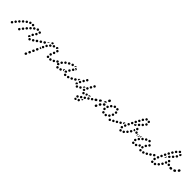

<svg xmlns="http://www.w3.org/2000/svg" viewBox="316 -2086 3901 3901"><g transform="rotate(45 2267.0 -135.5)"><path d="M5 36Q-5 39 -14 33Q-22 27 -24 17Q-27 7 -21 -2Q-15 -11 -5 -13Q5 -15 14 -9Q23 -3 25 7Q27 17 21 26Q15 34 5 36ZM229 3Q228 -7 219 -14Q211 -20 201 -18Q191 -17 184 -9V-8Q178 0 179 11Q181 21 189 27Q193 30 198 31Q203 32 208 32Q212 31 217 29Q221 26 224 22V21Q231 13 229 3ZM514 23Q518 19 520 15Q522 11 522 6Q523 1 521 -4Q518 -14 509 -19Q500 -23 490 -20H489Q479 -17 475 -8Q470 2 473 11Q475 16 478 20Q481 24 485 26Q490 28 495 29Q500 29 504 28L505 27Q510 26 514 23ZM585 -19Q588 -23 589 -28Q590 -33 589 -38Q588 -43 585 -47Q579 -56 569 -58Q559 -60 550 -54V-53Q546 -51 543 -47Q540 -42 539 -37Q538 -33 539 -28Q540 -23 543 -19Q549 -10 559 -8Q569 -6 578 -12Q582 -15 585 -19ZM439 -12Q435 -14 431 -18Q428 -22 427 -26Q425 -31 426 -36V-37Q427 -47 435 -54Q443 -60 453 -59Q458 -59 462 -57Q467 -54 470 -50Q472 -48 473 -45Q475 -42 475 -39Q471 -36 467 -33Q459 -27 455 -18Q452 -13 451 -9Q450 -9 450 -9Q449 -9 448 -9Q443 -9 439 -12ZM48 -24Q37 -22 29 -29Q21 -35 20 -46Q19 -56 26 -64Q29 -68 33 -71Q38 -73 43 -73Q48 -74 52 -73Q57 -71 61 -68Q69 -62 70 -51Q71 -41 65 -33Q58 -25 48 -24ZM276 -57Q275 -67 267 -74Q263 -77 258 -78Q253 -80 248 -79Q243 -78 239 -76Q235 -74 232 -70L231 -69Q225 -61 226 -51Q227 -40 235 -34Q239 -31 244 -30Q249 -28 254 -29Q258 -29 263 -32Q267 -34 270 -38L271 -39Q277 -47 276 -57ZM652 -73Q653 -83 647 -91Q645 -95 640 -98Q636 -101 631 -102Q626 -102 622 -101Q617 -100 613 -97H612Q604 -91 602 -81Q600 -71 606 -62Q609 -58 613 -56Q617 -53 622 -52Q627 -51 632 -52Q637 -53 641 -56V-57Q650 -62 652 -73ZM455 -109Q454 -104 455 -99Q456 -94 458 -90Q461 -86 465 -83Q474 -77 484 -79Q494 -81 500 -90Q503 -95 504 -99Q505 -104 504 -109Q503 -114 500 -118Q498 -122 494 -125Q489 -128 484 -129Q480 -130 475 -129Q470 -128 466 -125Q462 -122 459 -118H458Q456 -114 455 -109ZM95 -81Q85 -80 77 -87Q70 -94 69 -105Q69 -115 76 -123Q83 -130 94 -131Q104 -131 111 -124Q115 -121 117 -116Q119 -112 119 -107Q120 -102 118 -97Q116 -92 113 -89Q106 -81 95 -81ZM324 -105Q325 -110 325 -114Q325 -119 323 -124Q320 -128 317 -132Q309 -138 299 -138Q288 -137 281 -129Q278 -125 276 -120Q274 -116 275 -111Q275 -106 277 -101Q280 -97 283 -93Q291 -87 301 -87Q312 -88 319 -96Q322 -100 324 -105ZM147 -134Q136 -134 129 -142Q122 -150 123 -160Q123 -170 131 -177V-178Q139 -185 149 -184Q159 -184 166 -176Q173 -168 173 -158Q172 -148 165 -141V-140Q157 -133 147 -134ZM496 -162Q499 -152 508 -147Q517 -141 527 -144Q537 -146 542 -155V-156Q548 -165 545 -175Q543 -185 534 -190Q525 -195 515 -193Q505 -190 500 -181H499Q494 -172 496 -162ZM376 -159Q377 -163 378 -168Q378 -173 376 -178Q374 -183 370 -186Q363 -194 353 -194Q342 -194 335 -186H334Q331 -182 329 -178Q327 -173 327 -168Q327 -163 329 -159Q331 -154 334 -151Q341 -143 352 -143Q362 -143 370 -150V-151Q374 -154 376 -159ZM202 -182Q192 -184 186 -192Q180 -201 182 -211Q184 -221 192 -227Q201 -233 211 -231Q221 -229 227 -221Q233 -212 231 -202Q229 -192 221 -186Q212 -180 202 -182ZM432 -206Q434 -210 435 -215Q436 -220 434 -225Q433 -230 430 -234Q424 -242 414 -243Q404 -245 395 -239V-238Q391 -235 388 -231Q386 -227 385 -222Q384 -217 385 -212Q387 -207 390 -203Q396 -195 406 -194Q416 -192 424 -198L425 -199Q429 -202 432 -206ZM564 -219Q568 -223 570 -227Q572 -232 572 -237Q572 -242 571 -247Q570 -247 570 -248Q566 -258 556 -261Q547 -265 537 -261Q533 -259 529 -256Q526 -252 524 -248Q522 -243 522 -238Q522 -233 524 -228Q528 -219 537 -215Q547 -210 556 -214Q561 -216 564 -219ZM296 -252Q295 -252 295 -253Q295 -253 295 -253Q293 -258 289 -261Q286 -265 281 -267Q277 -268 272 -268Q267 -268 262 -266Q257 -264 254 -260Q250 -257 249 -252Q247 -248 247 -243Q247 -238 249 -233Q251 -229 255 -225Q258 -222 263 -220Q268 -218 273 -218Q278 -218 282 -220Q288 -223 292 -228Q296 -233 297 -239Q295 -245 296 -252ZM339 -226Q342 -225 345 -225Q349 -225 353 -226Q356 -228 359 -230Q367 -237 368 -248Q369 -258 362 -266Q355 -274 345 -275Q335 -275 327 -269Q319 -262 318 -252Q317 -241 324 -233Q326 -231 329 -229Q332 -227 335 -226Q337 -226 339 -226ZM484 -230 483 -229Q473 -227 464 -232Q455 -237 453 -247Q452 -252 452 -257Q453 -262 456 -266Q458 -271 462 -274Q466 -277 471 -278H472Q482 -281 491 -275Q499 -270 502 -260Q502 -259 502 -258Q503 -257 503 -255Q500 -249 500 -242Q497 -237 493 -234Q489 -231 484 -230Z M625 265Q625 270 626 275Q628 280 632 283Q635 287 640 289Q644 291 649 291Q654 291 659 289Q663 288 667 284Q671 281 673 276L674 273Q678 263 675 254Q671 244 662 240Q652 236 642 239Q633 243 629 252L627 256Q625 260 625 265ZM660 200Q664 209 673 214Q678 216 683 216Q688 216 692 214Q697 212 701 209Q704 206 706 201L708 198Q712 188 708 178Q705 169 695 165Q686 160 676 164Q666 168 662 177L661 181Q656 190 660 200ZM692 115Q692 120 694 124Q696 129 699 133Q702 136 707 138Q716 143 726 139Q736 135 740 126L742 122Q746 113 742 103Q738 93 729 89Q719 85 710 89Q700 92 696 102L694 105Q692 110 692 115ZM726 39Q726 44 727 49Q729 54 733 57Q736 61 741 63Q750 67 760 64Q769 60 774 50L775 47Q779 38 776 28Q772 18 763 14Q758 12 753 12Q748 12 743 13Q739 15 735 19Q732 22 730 27L728 30Q726 35 726 39ZM1101 16Q1105 14 1108 10Q1111 5 1112 1Q1113 -4 1112 -9Q1110 -19 1101 -25Q1093 -31 1083 -29H1082Q1072 -27 1066 -18Q1060 -10 1062 0Q1063 5 1066 9Q1069 14 1073 16Q1077 19 1082 20Q1087 21 1092 20Q1097 19 1101 16ZM1013 17Q1023 17 1031 10Q1034 7 1037 2Q1039 -2 1039 -7Q1039 -12 1037 -17Q1036 -21 1032 -25Q1025 -33 1015 -33Q1005 -34 997 -27Q993 -24 991 -19Q989 -15 989 -10Q988 -5 990 0Q992 5 995 8Q995 9 995 9Q1003 17 1013 17ZM1177 -19Q1180 -23 1181 -28Q1183 -33 1182 -37Q1181 -42 1178 -47Q1173 -55 1163 -58Q1152 -60 1144 -54H1143Q1135 -49 1132 -38Q1130 -28 1136 -20Q1138 -15 1142 -13Q1146 -10 1151 -9Q1156 -7 1161 -8Q1166 -9 1170 -12Q1175 -15 1177 -19ZM759 -36Q759 -31 761 -26Q763 -22 766 -18Q770 -14 774 -12Q779 -10 784 -10Q789 -10 793 -12Q798 -14 802 -17Q805 -20 807 -25L809 -28Q809 -29 809 -29Q809 -30 809 -30Q806 -30 803 -30Q794 -29 786 -33Q777 -36 771 -42Q767 -46 764 -50Q764 -50 764 -49Q763 -49 763 -49L762 -45Q760 -41 759 -36ZM1244 -73Q1245 -83 1239 -91Q1237 -95 1232 -98Q1228 -101 1223 -102Q1218 -102 1213 -101Q1209 -100 1205 -97H1204Q1196 -91 1194 -81Q1192 -71 1198 -62Q1201 -58 1205 -56Q1209 -53 1214 -52Q1219 -51 1224 -52Q1229 -53 1233 -56V-57Q1242 -63 1244 -73ZM828 -78Q828 -83 826 -88Q824 -92 820 -96Q817 -99 812 -101Q803 -104 793 -100Q784 -96 780 -86Q778 -81 778 -76Q778 -71 780 -67Q782 -62 786 -59Q789 -55 794 -54Q804 -50 813 -54Q823 -58 826 -68Q828 -73 828 -78ZM650 -65Q653 -69 654 -74Q655 -79 653 -84Q652 -89 650 -93Q644 -101 633 -103Q623 -105 615 -99L613 -98Q609 -95 606 -91Q603 -86 602 -81Q602 -77 603 -72Q604 -67 606 -63Q612 -54 623 -52Q633 -51 641 -56L643 -58Q647 -61 650 -65ZM993 -79Q993 -74 995 -70Q998 -65 1001 -62Q1005 -59 1010 -57Q1020 -54 1029 -58Q1038 -63 1042 -73Q1043 -78 1043 -83Q1043 -88 1040 -92Q1038 -97 1035 -100Q1031 -103 1026 -105Q1016 -108 1007 -104Q998 -99 994 -89Q993 -84 993 -79ZM720 -118Q722 -129 716 -137Q713 -141 709 -144Q705 -147 700 -148Q695 -149 690 -148Q685 -147 681 -144L679 -143Q671 -137 669 -127Q667 -117 672 -108Q678 -100 688 -98Q698 -95 707 -101L709 -103Q718 -108 720 -118ZM862 -140Q863 -145 862 -150Q861 -155 858 -159Q855 -163 851 -166Q847 -169 842 -169Q837 -170 832 -169Q827 -168 823 -166Q819 -163 817 -159L816 -158Q814 -154 813 -149Q812 -144 813 -139Q814 -134 817 -130Q819 -126 824 -124Q828 -121 833 -120Q838 -119 842 -120Q847 -121 851 -124Q856 -127 858 -131Q861 -135 862 -140ZM1022 -161Q1020 -156 1020 -151Q1020 -146 1022 -142Q1024 -137 1028 -134Q1031 -130 1036 -128Q1041 -127 1046 -127Q1051 -127 1055 -129Q1060 -131 1063 -134Q1067 -138 1068 -143H1069Q1072 -153 1068 -162Q1064 -172 1054 -175Q1045 -179 1035 -175Q1026 -171 1022 -161ZM786 -162Q789 -172 783 -181Q777 -190 767 -192Q757 -194 748 -188L746 -187Q737 -181 735 -171Q733 -161 739 -152Q745 -144 755 -141Q765 -139 774 -145L776 -146Q784 -152 786 -162ZM903 -184Q911 -191 911 -202Q912 -212 905 -220Q898 -227 887 -228Q877 -228 869 -221Q861 -214 861 -204Q860 -193 867 -186Q871 -182 875 -180Q880 -178 885 -178Q890 -177 894 -179Q899 -181 903 -184ZM820 -223Q827 -230 836 -234Q838 -234 839 -235Q833 -238 826 -237Q819 -237 813 -233L811 -231Q807 -228 804 -224Q802 -220 801 -215Q800 -210 802 -205Q803 -200 806 -196Q807 -201 808 -205L810 -209Q814 -217 820 -223ZM1043 -218Q1045 -213 1048 -209Q1051 -205 1055 -202Q1059 -200 1064 -199Q1075 -198 1083 -204Q1091 -211 1092 -221Q1093 -226 1092 -231Q1090 -236 1087 -240Q1084 -244 1080 -246Q1076 -249 1071 -249Q1061 -251 1052 -244Q1044 -238 1043 -228V-227Q1042 -222 1043 -218ZM967 -228Q971 -232 972 -236Q974 -241 974 -246Q974 -251 972 -255Q970 -260 966 -263Q962 -267 958 -268Q953 -270 948 -270Q943 -270 938 -268Q929 -263 925 -253Q921 -244 926 -234Q930 -225 940 -221Q949 -218 959 -222Q964 -224 967 -228ZM999 -252Q997 -257 997 -262Q996 -272 1003 -280Q1009 -288 1020 -289Q1030 -290 1038 -283Q1045 -277 1047 -267Q1042 -265 1039 -262Q1031 -256 1026 -248Q1024 -243 1022 -239Q1018 -239 1013 -240Q1009 -242 1005 -245Q1001 -248 999 -252ZM869 -247Q867 -247 866 -246Q861 -251 861 -258Q860 -265 863 -271L864 -275Q868 -284 878 -288Q888 -292 897 -287Q902 -285 905 -282Q909 -278 910 -273Q906 -268 904 -261Q902 -255 901 -248Q895 -250 888 -250Q878 -251 869 -247Z M1309 31Q1314 29 1318 26Q1322 23 1324 19Q1326 14 1327 9Q1328 -1 1321 -9Q1315 -17 1305 -18H1304Q1293 -19 1285 -13Q1277 -6 1276 4Q1276 9 1277 14Q1278 18 1281 22Q1285 26 1289 29Q1293 31 1298 31L1299 32Q1304 32 1309 31ZM1526 28Q1531 27 1535 24Q1539 21 1542 17Q1544 12 1545 7Q1546 -3 1540 -11Q1534 -19 1524 -21H1523Q1518 -22 1513 -20Q1508 -19 1504 -16Q1500 -13 1498 -9Q1495 -5 1494 0Q1493 10 1499 19Q1505 27 1516 28L1517 29Q1522 29 1526 28ZM1618 4Q1623 -5 1620 -15Q1618 -20 1615 -24Q1612 -27 1607 -30Q1603 -32 1598 -32Q1593 -33 1588 -31H1587Q1577 -28 1573 -18Q1568 -9 1571 1Q1573 5 1576 9Q1579 13 1583 15Q1588 17 1593 18Q1598 18 1602 17L1603 16Q1613 13 1618 4ZM1400 1Q1404 -9 1400 -18Q1397 -23 1394 -26Q1390 -30 1386 -31Q1381 -33 1376 -33Q1371 -33 1366 -31L1365 -30Q1361 -28 1358 -25Q1354 -21 1352 -16Q1351 -12 1351 -7Q1351 -2 1353 3Q1355 7 1359 11Q1362 14 1367 16Q1372 18 1377 17Q1382 17 1386 15H1387Q1397 11 1400 1ZM1686 -21Q1689 -25 1691 -29Q1692 -34 1692 -39Q1691 -44 1689 -48Q1685 -58 1675 -61Q1665 -64 1656 -60L1655 -59Q1650 -57 1647 -53Q1644 -49 1642 -45Q1641 -40 1641 -35Q1641 -30 1644 -25Q1648 -16 1658 -13Q1668 -10 1677 -14L1678 -15Q1683 -17 1686 -21ZM1443 -74Q1438 -75 1434 -73Q1429 -72 1426 -69L1425 -68Q1417 -62 1416 -51Q1415 -41 1421 -33Q1424 -29 1429 -27Q1433 -24 1438 -24Q1440 -24 1441 -24Q1443 -24 1445 -24Q1444 -26 1443 -28Q1438 -36 1437 -46Q1436 -55 1439 -64V-65Q1441 -70 1443 -74ZM1246 -34Q1240 -42 1241 -52V-53Q1243 -63 1251 -70Q1259 -76 1269 -75Q1280 -74 1286 -65Q1292 -57 1291 -47V-46Q1291 -44 1290 -43Q1290 -41 1289 -39Q1289 -39 1288 -39Q1279 -37 1271 -30Q1268 -27 1265 -24Q1264 -24 1264 -24Q1263 -24 1263 -24Q1253 -25 1246 -34ZM1462 -38Q1457 -48 1460 -57L1461 -59Q1462 -63 1465 -67Q1468 -71 1473 -73Q1477 -76 1482 -76Q1487 -77 1492 -75Q1502 -73 1507 -64Q1512 -54 1509 -44L1508 -43Q1508 -43 1508 -43Q1508 -43 1508 -42Q1498 -40 1491 -34Q1486 -30 1482 -26Q1481 -26 1479 -26Q1478 -26 1477 -26Q1467 -29 1462 -38ZM1754 -63Q1757 -67 1758 -72Q1759 -77 1758 -82Q1757 -87 1754 -91Q1748 -99 1738 -101Q1727 -103 1719 -97L1718 -96Q1714 -94 1711 -89Q1709 -85 1708 -80Q1707 -75 1708 -71Q1709 -66 1712 -62Q1718 -53 1728 -51Q1738 -49 1747 -55V-56Q1752 -59 1754 -63ZM1225 -73Q1229 -82 1237 -88Q1239 -89 1241 -91Q1241 -91 1241 -91Q1241 -92 1240 -92Q1234 -100 1224 -102Q1214 -104 1206 -98H1205Q1196 -92 1194 -81Q1193 -71 1198 -63Q1202 -58 1207 -55Q1213 -52 1219 -52Q1219 -53 1219 -55V-56Q1220 -65 1225 -73ZM1495 -114Q1497 -103 1506 -98Q1514 -92 1525 -95Q1535 -97 1540 -106L1541 -107Q1546 -115 1544 -125Q1542 -136 1533 -141Q1529 -144 1524 -145Q1519 -145 1514 -144Q1509 -143 1505 -140Q1501 -138 1498 -133V-132Q1492 -124 1495 -114ZM1271 -115Q1272 -105 1281 -99Q1289 -93 1299 -95Q1310 -97 1316 -105V-106Q1322 -114 1321 -124Q1319 -135 1310 -141Q1302 -147 1292 -145Q1282 -143 1276 -135L1275 -134Q1269 -126 1271 -115ZM1327 -187Q1325 -182 1324 -177Q1323 -173 1325 -168Q1326 -163 1329 -159Q1332 -155 1337 -153Q1341 -150 1346 -150Q1351 -149 1356 -151Q1360 -152 1364 -155L1365 -156Q1373 -162 1374 -172Q1376 -183 1369 -191Q1363 -199 1353 -200Q1342 -201 1334 -195L1333 -194Q1329 -191 1327 -187ZM1537 -178Q1539 -168 1548 -163Q1552 -160 1557 -159Q1562 -158 1567 -159Q1571 -160 1576 -163Q1580 -166 1582 -170L1583 -171Q1589 -179 1587 -189Q1584 -200 1576 -205Q1572 -208 1567 -209Q1562 -210 1557 -209Q1552 -208 1548 -205Q1544 -202 1541 -198V-197Q1535 -189 1537 -178ZM1389 -224Q1386 -214 1391 -205Q1396 -196 1406 -193Q1416 -190 1425 -195H1426Q1435 -200 1438 -210Q1441 -220 1436 -229Q1432 -238 1422 -241Q1412 -244 1403 -239H1402Q1393 -234 1389 -224ZM1566 -238 1567 -239Q1572 -248 1582 -251Q1592 -253 1601 -248Q1610 -243 1613 -233Q1615 -223 1610 -214V-213Q1609 -211 1607 -210Q1606 -208 1604 -207Q1603 -209 1601 -212Q1596 -219 1588 -224Q1581 -229 1572 -231Q1568 -232 1564 -232Q1564 -234 1565 -235Q1566 -237 1566 -238ZM1462 -258Q1457 -249 1460 -239Q1462 -235 1465 -231Q1468 -227 1473 -225Q1477 -222 1482 -222Q1487 -221 1492 -223H1493Q1503 -226 1507 -235Q1512 -244 1509 -254Q1506 -264 1497 -269Q1488 -274 1478 -271H1477Q1467 -267 1462 -258ZM1547 -275Q1555 -280 1565 -278H1566Q1569 -277 1572 -276Q1575 -275 1577 -273Q1577 -273 1576 -272Q1567 -270 1559 -264Q1552 -258 1547 -250V-249Q1543 -243 1542 -237Q1538 -241 1536 -247Q1535 -253 1536 -259Q1538 -269 1547 -275Z M2023 182Q2026 181 2029 179Q2036 185 2037 193Q2039 201 2036 209Q2031 219 2021 222Q2012 226 2002 221Q1993 217 1989 207Q1986 197 1990 188Q1991 186 1992 185Q1992 184 1993 183Q1998 184 2004 184Q2014 185 2023 182ZM2058 156Q2064 148 2075 147Q2085 146 2093 152Q2097 155 2099 160Q2102 164 2102 169Q2103 174 2101 179Q2100 184 2097 187V188Q2090 196 2080 197Q2070 198 2062 192Q2061 191 2061 191Q2060 190 2060 190Q2059 186 2058 182Q2056 177 2052 172Q2052 168 2054 164Q2055 160 2058 156ZM2030 148Q2032 144 2032 139Q2033 134 2031 129Q2029 124 2026 120Q2019 113 2009 112Q1999 111 1991 118Q1987 121 1985 126Q1983 130 1982 135Q1982 140 1983 145Q1985 150 1988 153Q1995 161 2005 162Q2016 163 2024 156Q2027 152 2030 148ZM2117 97Q2117 100 2116 103Q2114 113 2109 121Q2106 125 2102 128Q2103 129 2103 129Q2103 129 2104 129Q2113 133 2123 130Q2132 126 2137 117V116Q2139 112 2139 108Q2139 103 2138 99Q2131 100 2123 98Q2120 98 2117 97ZM2094 99Q2096 89 2090 80Q2087 76 2083 73Q2079 70 2074 69Q2069 69 2064 70Q2060 71 2055 73Q2047 79 2045 89Q2043 100 2049 108Q2051 112 2056 115Q2060 118 2065 119Q2070 120 2074 119Q2079 118 2083 115H2084Q2092 109 2094 99ZM2157 56Q2158 46 2153 37Q2150 33 2146 31Q2142 28 2137 27Q2132 26 2127 27Q2122 28 2118 31Q2109 37 2107 47Q2105 57 2111 66Q2117 74 2127 76Q2137 78 2146 72Q2155 66 2157 56ZM2208 30Q2217 24 2219 14Q2221 3 2215 -5Q2212 -9 2208 -12Q2204 -15 2199 -16Q2194 -17 2189 -16Q2184 -15 2180 -12Q2176 -9 2173 -5Q2170 0 2170 4Q2169 9 2170 14Q2171 19 2174 23Q2179 32 2190 34Q2200 36 2208 30ZM2060 24Q2068 18 2070 8Q2071 3 2070 -1Q2069 -6 2066 -10Q2063 -14 2059 -17Q2055 -20 2050 -21H2049Q2039 -22 2031 -17Q2022 -11 2020 0Q2020 5 2021 9Q2022 14 2025 18Q2028 22 2032 25Q2036 28 2041 29Q2051 30 2060 24ZM1878 15Q1883 6 1880 -4Q1877 -14 1868 -19Q1859 -24 1849 -21Q1844 -20 1841 -17Q1837 -14 1834 -9Q1832 -5 1831 0Q1830 5 1832 10Q1835 20 1844 25Q1853 30 1863 27Q1873 24 1878 15ZM2090 -16Q2089 -21 2090 -26Q2091 -31 2094 -35Q2097 -39 2101 -42H2102Q2108 -46 2116 -45Q2124 -45 2130 -40Q2130 -37 2130 -34Q2129 -24 2132 -15Q2134 -12 2135 -9Q2132 -8 2129 -7Q2120 -4 2113 3Q2112 4 2111 4Q2106 4 2101 1Q2096 -2 2093 -7Q2091 -11 2090 -16ZM2281 -29Q2283 -39 2277 -48Q2271 -57 2261 -58Q2251 -60 2242 -54Q2234 -48 2232 -38Q2230 -28 2236 -19Q2239 -15 2243 -13Q2247 -10 2252 -9Q2257 -8 2262 -9Q2267 -10 2271 -13Q2279 -19 2281 -29ZM1946 -32Q1947 -42 1941 -50Q1938 -54 1933 -56Q1929 -59 1924 -59Q1919 -60 1914 -59Q1910 -57 1906 -54Q1902 -51 1899 -46Q1897 -42 1896 -37Q1896 -32 1897 -27Q1898 -23 1902 -19Q1908 -11 1918 -9Q1929 -8 1937 -15Q1945 -21 1946 -32ZM1791 -21Q1785 -29 1786 -39Q1788 -50 1796 -56Q1804 -62 1815 -61Q1823 -60 1829 -54Q1834 -48 1836 -40Q1831 -38 1827 -35Q1819 -29 1815 -20Q1812 -16 1810 -11Q1810 -11 1809 -11Q1808 -11 1808 -11Q1797 -12 1791 -21ZM2152 -32Q2152 -37 2154 -41V-42Q2159 -51 2168 -55Q2178 -58 2187 -54Q2192 -52 2195 -48Q2199 -45 2201 -40Q2201 -40 2201 -39Q2201 -39 2201 -38Q2192 -39 2184 -37Q2175 -35 2168 -30H2167Q2160 -25 2155 -18Q2155 -19 2154 -20Q2154 -21 2154 -22Q2152 -27 2152 -32ZM1986 -36Q1980 -45 1982 -55Q1983 -60 1986 -64Q1989 -69 1993 -71Q1997 -74 2002 -75Q2007 -76 2012 -75Q2022 -73 2028 -64Q2033 -55 2031 -45Q2031 -44 2031 -43Q2030 -42 2030 -41Q2024 -39 2018 -35Q2012 -31 2007 -25Q2006 -25 2004 -25Q2003 -25 2002 -26Q1991 -28 1986 -36ZM2340 -63Q2342 -68 2343 -72Q2344 -77 2343 -82Q2342 -87 2339 -91Q2333 -100 2323 -101Q2313 -103 2304 -97Q2300 -94 2297 -90Q2295 -86 2294 -81Q2293 -76 2294 -71Q2295 -66 2298 -62Q2304 -54 2314 -52Q2324 -50 2333 -56Q2337 -59 2340 -63ZM1755 -64Q1758 -68 1759 -73Q1760 -78 1759 -82Q1758 -87 1755 -91Q1749 -100 1739 -102Q1728 -104 1720 -98Q1711 -92 1709 -81Q1708 -71 1713 -63Q1719 -54 1730 -52Q1740 -51 1748 -56V-57Q1753 -59 1755 -64ZM1952 -85Q1951 -95 1959 -103Q1964 -109 1973 -110Q1981 -112 1988 -108Q1989 -106 1989 -105Q1991 -100 1993 -96Q1987 -94 1981 -90Q1973 -85 1967 -77Q1964 -71 1962 -65Q1961 -66 1960 -66Q1960 -67 1959 -68Q1952 -75 1952 -85ZM1812 -108Q1811 -103 1813 -99Q1815 -94 1818 -90Q1821 -86 1825 -84Q1835 -80 1845 -83Q1854 -86 1859 -95V-96Q1864 -105 1860 -115Q1857 -125 1848 -129Q1839 -134 1829 -130Q1819 -127 1814 -118Q1812 -113 1812 -108ZM2009 -122Q2009 -117 2010 -112Q2012 -108 2015 -104Q2019 -100 2023 -98Q2032 -93 2042 -97Q2052 -100 2057 -109Q2059 -114 2059 -119Q2060 -124 2058 -128Q2056 -133 2053 -137Q2050 -141 2045 -143Q2036 -147 2026 -144Q2016 -141 2012 -132V-131Q2010 -127 2009 -122ZM1794 -128Q1798 -136 1805 -142Q1806 -143 1807 -144Q1801 -148 1793 -148Q1785 -147 1779 -142Q1775 -139 1772 -134Q1770 -130 1769 -125Q1769 -120 1770 -115Q1772 -111 1775 -107Q1778 -103 1782 -101Q1785 -99 1790 -98Q1789 -104 1789 -111Q1790 -120 1794 -128ZM1849 -167Q1852 -156 1861 -151Q1869 -146 1879 -148Q1890 -151 1895 -159V-160Q1900 -168 1898 -178Q1896 -189 1887 -194Q1878 -199 1868 -197Q1858 -194 1852 -186V-185Q1847 -177 1849 -167ZM2046 -180Q2049 -170 2058 -165Q2067 -160 2077 -162Q2087 -165 2092 -174Q2097 -183 2094 -193Q2092 -203 2083 -209Q2074 -214 2064 -211Q2054 -208 2049 -199H2048Q2043 -190 2046 -180ZM1890 -241Q1889 -236 1890 -231Q1891 -226 1894 -222Q1896 -218 1901 -215Q1905 -212 1910 -211Q1915 -211 1919 -212Q1924 -213 1928 -215Q1932 -218 1935 -222V-223Q1938 -227 1939 -232Q1940 -236 1939 -241Q1938 -246 1935 -250Q1932 -254 1928 -257Q1919 -263 1909 -261Q1899 -259 1893 -250Q1891 -246 1890 -241ZM2084 -245Q2087 -235 2096 -230Q2100 -227 2105 -227Q2110 -226 2115 -228Q2120 -229 2124 -232Q2128 -235 2130 -239Q2136 -248 2133 -258Q2130 -268 2121 -274Q2112 -279 2102 -276Q2092 -273 2087 -264Q2082 -255 2084 -245Z M2433 3Q2433 -2 2432 -6Q2430 -11 2427 -15Q2424 -19 2419 -21Q2410 -26 2400 -22Q2391 -19 2386 -10L2384 -5Q2381 -1 2381 4Q2381 9 2382 14Q2384 19 2387 22Q2390 26 2395 28Q2399 31 2404 31Q2409 31 2414 30Q2418 28 2422 25Q2426 22 2428 17L2431 13Q2433 8 2433 3ZM2663 -20Q2659 -16 2657 -12Q2655 -7 2655 -2Q2655 3 2657 7Q2660 17 2670 21Q2679 26 2689 22Q2694 20 2697 17Q2701 14 2703 9Q2705 5 2705 0Q2706 -5 2704 -10Q2700 -20 2691 -24Q2682 -28 2672 -25H2671Q2667 -23 2663 -20ZM2612 -31Q2607 -32 2602 -31Q2601 -31 2600 -31Q2599 -30 2598 -30Q2596 -29 2593 -27Q2591 -26 2589 -24Q2588 -22 2586 -20Q2583 -16 2583 -11Q2582 -6 2583 -1Q2584 4 2587 8Q2590 12 2594 14V15Q2598 17 2603 18Q2608 19 2613 18Q2618 17 2622 14Q2626 11 2629 7Q2634 -2 2632 -12Q2630 -22 2621 -28Q2616 -30 2612 -31ZM2717 -53Q2715 -49 2716 -44Q2716 -39 2718 -34Q2721 -30 2724 -26Q2728 -23 2733 -22Q2737 -20 2742 -20Q2747 -21 2752 -23Q2756 -25 2760 -29Q2763 -33 2765 -38Q2766 -43 2766 -48Q2765 -52 2763 -57Q2761 -61 2757 -65Q2753 -68 2749 -69Q2744 -71 2739 -71Q2734 -70 2730 -68Q2725 -66 2722 -62Q2718 -58 2717 -53ZM2473 -80Q2471 -90 2462 -95Q2453 -100 2443 -98Q2433 -95 2428 -86L2425 -82Q2420 -73 2422 -63Q2425 -53 2434 -48Q2438 -45 2443 -44Q2448 -44 2453 -45Q2457 -46 2461 -49Q2465 -52 2468 -56L2471 -61Q2476 -70 2473 -80ZM2597 -81Q2595 -86 2591 -89Q2588 -93 2583 -95Q2579 -97 2574 -97Q2563 -97 2556 -89Q2549 -82 2549 -72V-71Q2549 -66 2551 -62Q2553 -57 2556 -54Q2560 -50 2564 -48Q2569 -46 2574 -46Q2584 -46 2591 -54Q2599 -61 2599 -71V-72Q2599 -77 2597 -81ZM2350 -77Q2352 -87 2346 -96Q2343 -100 2339 -103Q2335 -105 2330 -106Q2325 -107 2320 -106Q2315 -105 2311 -102L2305 -98Q2301 -95 2298 -90Q2295 -86 2294 -81Q2294 -77 2295 -72Q2296 -67 2298 -63Q2304 -54 2315 -52Q2325 -51 2333 -56L2340 -61Q2348 -67 2350 -77ZM2756 -119Q2754 -114 2754 -109Q2754 -105 2756 -100Q2758 -95 2762 -92Q2765 -89 2770 -87Q2780 -83 2789 -87Q2799 -92 2802 -101V-102Q2806 -111 2802 -121Q2798 -130 2788 -134Q2783 -136 2778 -136Q2773 -135 2769 -133Q2764 -131 2761 -128Q2757 -124 2756 -119ZM2533 -125Q2536 -135 2531 -144Q2526 -153 2516 -156Q2506 -158 2497 -153Q2495 -152 2492 -151Q2483 -145 2481 -135Q2478 -125 2483 -116Q2489 -107 2499 -105Q2509 -102 2518 -107Q2520 -109 2522 -110Q2531 -115 2533 -125ZM2420 -130Q2423 -132 2425 -134Q2425 -138 2424 -141Q2423 -145 2421 -148Q2415 -157 2405 -158Q2394 -160 2386 -154L2379 -149Q2371 -143 2369 -133Q2367 -123 2373 -115Q2376 -111 2381 -108Q2385 -105 2390 -104Q2394 -104 2398 -104Q2403 -105 2406 -107L2410 -115Q2414 -123 2420 -130ZM2612 -154Q2609 -164 2599 -168Q2590 -172 2580 -168Q2571 -165 2566 -155Q2562 -146 2566 -136Q2569 -126 2579 -122Q2583 -120 2588 -120Q2593 -120 2598 -121Q2603 -123 2606 -127Q2610 -130 2612 -135Q2616 -144 2612 -154ZM2464 -173Q2464 -177 2466 -182L2470 -190Q2474 -200 2484 -203Q2494 -207 2503 -202Q2510 -199 2514 -193Q2518 -186 2517 -178Q2510 -180 2503 -179Q2494 -177 2486 -173Q2484 -172 2481 -170Q2473 -165 2468 -158Q2467 -158 2467 -158Q2467 -159 2466 -160Q2466 -162 2465 -163Q2463 -168 2464 -173ZM2770 -175Q2771 -170 2775 -167Q2779 -163 2783 -161Q2788 -159 2793 -159Q2803 -159 2810 -167Q2818 -174 2818 -184V-185Q2818 -190 2816 -194Q2814 -199 2810 -202Q2807 -206 2802 -208Q2797 -210 2792 -210Q2782 -210 2775 -202Q2768 -195 2768 -185V-184Q2768 -179 2770 -175ZM2656 -208Q2656 -218 2649 -226Q2645 -229 2640 -231Q2636 -233 2631 -233Q2626 -232 2621 -230Q2617 -229 2613 -225Q2606 -217 2606 -207Q2606 -197 2614 -189Q2617 -186 2622 -184Q2626 -182 2631 -182Q2636 -182 2641 -184Q2646 -186 2649 -190Q2656 -198 2656 -208ZM2711 -234Q2714 -237 2716 -242Q2718 -247 2718 -252Q2717 -257 2716 -261Q2711 -271 2702 -274Q2692 -278 2683 -274H2682Q2678 -272 2674 -268Q2671 -265 2669 -260Q2667 -256 2667 -251Q2667 -246 2669 -241Q2673 -232 2683 -228Q2693 -224 2702 -228H2703Q2707 -230 2711 -234ZM2753 -229V-230Q2744 -235 2741 -245Q2738 -255 2744 -264Q2749 -273 2759 -275Q2769 -278 2778 -273Q2787 -267 2790 -257Q2792 -247 2787 -239Q2786 -236 2784 -234Q2782 -232 2779 -230Q2777 -230 2775 -229Q2772 -228 2770 -227Q2766 -226 2761 -226Q2757 -227 2753 -229ZM2505 -248Q2508 -238 2518 -233Q2527 -229 2537 -233Q2546 -236 2551 -246L2555 -254Q2559 -263 2555 -273Q2552 -283 2543 -287Q2533 -292 2523 -288Q2514 -284 2509 -275L2505 -267Q2501 -257 2505 -248Z M2826 25Q2830 21 2831 17Q2833 12 2832 7Q2832 2 2830 -2Q2825 -12 2815 -15Q2805 -18 2796 -13Q2791 -11 2788 -7Q2785 -4 2783 1Q2782 6 2782 11Q2782 16 2785 20Q2787 25 2791 28Q2794 31 2799 33Q2804 34 2809 34Q2814 34 2818 31H2819Q2823 29 2826 25ZM3114 31Q3119 31 3123 29Q3128 27 3131 23Q3135 20 3136 15Q3137 12 3138 9Q3138 6 3138 3Q3136 0 3135 -3Q3134 -6 3134 -8Q3132 -11 3129 -14Q3126 -16 3122 -17Q3117 -19 3112 -19Q3107 -19 3102 -17Q3098 -15 3095 -11Q3091 -8 3089 -3Q3086 7 3090 16Q3094 26 3104 29Q3109 31 3114 31ZM3205 -17Q3206 -27 3200 -35Q3196 -39 3192 -41Q3187 -43 3183 -44Q3178 -44 3173 -43Q3168 -41 3164 -38Q3156 -31 3155 -21Q3154 -10 3161 -2Q3164 1 3169 4Q3173 6 3178 6Q3183 7 3188 5Q3192 4 3196 1L3197 0Q3204 -6 3205 -17ZM2894 -11Q2897 -15 2898 -20Q2899 -25 2899 -30Q2898 -35 2896 -39Q2891 -48 2881 -51Q2871 -54 2862 -49Q2853 -44 2850 -34Q2847 -24 2852 -15Q2857 -6 2867 -3Q2877 0 2886 -5Q2891 -7 2894 -11ZM3073 -37Q3069 -40 3066 -44Q3063 -48 3062 -53Q3061 -58 3062 -63Q3063 -68 3066 -72Q3069 -76 3073 -79Q3077 -82 3082 -83Q3087 -83 3092 -83Q3102 -80 3108 -72Q3113 -63 3111 -53Q3111 -49 3109 -46Q3108 -44 3106 -41Q3099 -40 3093 -37Q3089 -35 3085 -33Q3084 -33 3083 -33Q3083 -33 3082 -33Q3077 -34 3073 -37ZM2964 -58Q2966 -68 2961 -77Q2959 -82 2955 -85Q2951 -88 2946 -89Q2941 -90 2936 -89Q2931 -89 2927 -86Q2918 -81 2915 -71Q2913 -61 2918 -52Q2920 -47 2924 -44Q2928 -41 2933 -40Q2938 -39 2943 -40Q2948 -40 2952 -43Q2961 -48 2964 -58ZM3257 -65Q3258 -70 3258 -75Q3258 -80 3255 -84Q3253 -89 3249 -92Q3241 -99 3231 -98Q3221 -97 3214 -89Q3207 -81 3208 -70Q3209 -60 3217 -53Q3221 -50 3225 -49Q3230 -47 3235 -48Q3240 -48 3244 -50Q3249 -53 3252 -57Q3256 -61 3257 -65ZM3029 -99Q3031 -109 3025 -118Q3020 -126 3010 -129Q3000 -131 2991 -125H2990Q2982 -120 2979 -109Q2977 -99 2983 -91Q2988 -82 2998 -80Q3009 -77 3017 -83H3018Q3026 -89 3029 -99ZM3088 -120Q3092 -110 3101 -106Q3106 -104 3111 -104Q3116 -104 3120 -106Q3125 -108 3129 -112Q3132 -115 3134 -120Q3138 -130 3134 -139Q3130 -149 3121 -153Q3116 -155 3111 -155Q3106 -155 3101 -153Q3097 -151 3093 -147Q3090 -144 3088 -139Q3084 -129 3088 -120ZM3302 -139Q3300 -149 3292 -155Q3287 -157 3283 -158Q3278 -159 3273 -158Q3268 -157 3264 -154Q3260 -152 3257 -147Q3251 -138 3253 -128Q3256 -118 3264 -113Q3268 -110 3273 -109Q3278 -108 3283 -109Q3288 -110 3292 -113Q3296 -116 3299 -120Q3305 -129 3302 -139ZM3077 -163Q3079 -165 3081 -167Q3079 -168 3077 -169Q3074 -170 3072 -170Q3067 -171 3062 -170Q3057 -169 3053 -166Q3044 -160 3043 -150Q3041 -140 3046 -131Q3050 -127 3054 -124Q3059 -121 3064 -121Q3063 -125 3063 -130Q3063 -139 3067 -147V-148Q3071 -156 3077 -163ZM3464 -153Q3471 -160 3472 -171Q3472 -176 3470 -180Q3468 -185 3464 -189Q3461 -192 3456 -194Q3452 -196 3447 -196H3446Q3436 -196 3429 -189Q3421 -182 3421 -171Q3421 -166 3423 -162Q3425 -157 3428 -153Q3432 -150 3437 -148Q3441 -146 3446 -146Q3457 -146 3464 -153ZM3369 -166Q3374 -165 3378 -166Q3383 -167 3388 -169Q3392 -172 3395 -176Q3401 -184 3399 -194Q3398 -205 3389 -211Q3385 -214 3380 -215Q3376 -216 3371 -215Q3366 -215 3361 -212Q3357 -209 3354 -205Q3348 -197 3350 -187Q3351 -177 3360 -171V-170Q3364 -167 3369 -166ZM3119 -209Q3115 -200 3118 -190Q3122 -180 3131 -176Q3140 -171 3150 -175Q3160 -178 3164 -188Q3167 -192 3167 -197Q3167 -202 3165 -207Q3164 -212 3160 -215Q3157 -219 3153 -221Q3143 -226 3134 -222Q3124 -219 3119 -209ZM3314 -175Q3309 -175 3304 -177Q3295 -181 3291 -191Q3287 -200 3291 -210Q3293 -213 3295 -216Q3297 -219 3300 -221Q3307 -214 3315 -210Q3322 -207 3330 -206Q3329 -205 3328 -203Q3326 -193 3327 -184Q3328 -181 3328 -179Q3327 -179 3326 -178Q3325 -177 3323 -177Q3319 -175 3314 -175ZM3325 -231Q3334 -226 3344 -230Q3353 -234 3358 -243Q3362 -253 3358 -262V-263Q3354 -272 3345 -277Q3335 -281 3326 -277Q3321 -275 3317 -272Q3314 -268 3312 -264Q3310 -259 3310 -254Q3310 -249 3311 -245Q3315 -235 3325 -231ZM3150 -268Q3150 -263 3152 -259Q3153 -254 3156 -250Q3160 -246 3164 -244Q3173 -239 3183 -243Q3193 -246 3198 -255Q3202 -264 3199 -274Q3196 -284 3187 -289Q3178 -294 3168 -290Q3158 -287 3153 -278Q3151 -273 3150 -268ZM3224 -288Q3234 -291 3241 -297Q3248 -303 3252 -311Q3255 -310 3258 -308Q3261 -307 3263 -304Q3270 -297 3270 -286Q3269 -276 3261 -269Q3253 -262 3243 -262Q3233 -263 3226 -271Q3225 -272 3224 -273Q3223 -274 3222 -276Q3222 -279 3221 -281Q3220 -283 3219 -285Q3219 -285 3219 -286Q3219 -286 3219 -287Q3222 -287 3224 -288ZM3186 -326Q3189 -316 3199 -311Q3208 -306 3218 -309Q3228 -312 3232 -322H3233Q3235 -326 3235 -331Q3236 -336 3234 -341Q3233 -346 3230 -350Q3227 -353 3222 -356Q3218 -358 3213 -359Q3208 -359 3203 -358Q3198 -356 3195 -353Q3191 -350 3188 -345Q3183 -336 3186 -326ZM3325 -338Q3326 -348 3319 -356Q3312 -363 3301 -364Q3291 -364 3283 -357Q3276 -350 3275 -339Q3275 -329 3282 -321Q3289 -314 3299 -313Q3310 -313 3317 -320Q3325 -327 3325 -338ZM3378 -382Q3380 -387 3380 -392Q3380 -397 3378 -401Q3376 -406 3372 -409Q3365 -417 3354 -416Q3344 -416 3337 -409L3336 -408Q3333 -405 3331 -400Q3329 -396 3329 -391Q3330 -386 3332 -381Q3334 -377 3337 -373Q3345 -366 3355 -366Q3365 -366 3372 -374H3373Q3376 -378 3378 -382ZM3222 -393Q3225 -383 3234 -378Q3243 -373 3253 -376Q3263 -379 3268 -388H3269Q3273 -397 3271 -407Q3268 -417 3259 -422Q3250 -427 3240 -424Q3230 -421 3225 -412Q3220 -403 3222 -393ZM3426 -449Q3426 -454 3425 -458Q3423 -463 3420 -467Q3417 -471 3413 -473Q3411 -474 3409 -474Q3408 -475 3406 -475Q3400 -474 3393 -474Q3388 -473 3385 -470Q3381 -467 3379 -462Q3376 -458 3376 -453Q3376 -448 3377 -443Q3379 -438 3382 -434Q3385 -431 3389 -428Q3399 -424 3409 -427Q3418 -430 3423 -439Q3426 -444 3426 -449ZM3259 -459Q3262 -449 3271 -444Q3280 -439 3290 -442Q3300 -445 3305 -454Q3310 -463 3307 -473Q3304 -483 3295 -488Q3286 -493 3276 -490Q3266 -488 3261 -479V-478Q3256 -469 3259 -459ZM3400 -547Q3410 -545 3416 -537L3417 -536Q3420 -532 3421 -528Q3422 -523 3421 -518Q3420 -513 3418 -509Q3415 -505 3411 -502Q3403 -495 3393 -497Q3382 -499 3376 -507Q3376 -508 3375 -508Q3375 -509 3375 -509Q3376 -514 3377 -518Q3378 -528 3376 -537Q3377 -538 3379 -540Q3380 -541 3382 -542Q3390 -548 3400 -547ZM3308 -538Q3306 -533 3305 -528Q3304 -523 3306 -519Q3307 -514 3310 -510Q3316 -502 3326 -500Q3337 -499 3345 -505Q3353 -511 3355 -522Q3356 -532 3350 -540Q3347 -544 3343 -547Q3339 -549 3334 -550Q3329 -551 3324 -549Q3319 -548 3315 -545Q3311 -542 3308 -538Z M3682 30Q3687 30 3692 29Q3696 27 3700 24Q3704 21 3706 17Q3711 8 3708 -2Q3706 -12 3696 -17Q3687 -22 3677 -19Q3667 -16 3662 -7Q3660 -3 3659 2Q3659 7 3660 12Q3662 17 3665 20Q3668 24 3672 27Q3677 29 3682 30ZM3489 22Q3485 25 3480 26Q3475 27 3470 27Q3465 26 3461 23Q3452 18 3450 8Q3447 -2 3453 -11Q3458 -20 3468 -23Q3478 -25 3487 -19Q3491 -17 3494 -13Q3497 -9 3498 -5Q3498 -3 3499 -1Q3499 1 3499 3Q3499 6 3498 9Q3497 12 3495 15Q3493 19 3489 22ZM3766 20Q3771 18 3774 15Q3778 11 3780 7Q3783 2 3783 -3Q3783 -7 3782 -12Q3780 -17 3777 -21Q3773 -24 3769 -26Q3764 -29 3759 -29Q3754 -29 3750 -28H3749Q3745 -26 3741 -23Q3737 -19 3735 -15Q3733 -10 3733 -5Q3732 0 3734 4Q3737 14 3747 19Q3756 23 3766 20ZM3565 9Q3569 5 3570 0Q3571 -5 3571 -9Q3570 -14 3568 -19Q3563 -28 3553 -31Q3543 -34 3534 -29Q3525 -24 3522 -14Q3519 -4 3524 5Q3526 10 3530 13Q3534 16 3539 17Q3543 19 3548 18Q3553 18 3558 15Q3562 13 3565 9ZM3846 -20Q3849 -24 3850 -29Q3852 -34 3851 -39Q3851 -44 3848 -48Q3843 -57 3833 -60Q3823 -63 3814 -57Q3809 -55 3806 -51Q3803 -47 3802 -42Q3801 -37 3801 -32Q3802 -28 3804 -23Q3810 -14 3820 -12Q3830 -9 3839 -14Q3843 -17 3846 -20ZM3623 -33Q3619 -29 3614 -28Q3609 -26 3604 -27Q3600 -27 3595 -29Q3591 -32 3587 -35Q3581 -43 3581 -53Q3582 -64 3590 -71Q3594 -74 3599 -76Q3603 -77 3608 -77Q3612 -76 3616 -75Q3620 -73 3623 -70Q3622 -63 3624 -56Q3625 -48 3629 -41Q3628 -39 3626 -37Q3625 -35 3623 -33ZM3656 -44Q3652 -47 3650 -51Q3647 -55 3646 -60Q3645 -65 3646 -70Q3648 -80 3657 -86Q3665 -92 3675 -89Q3680 -89 3684 -86Q3688 -83 3691 -79Q3694 -75 3695 -70Q3696 -65 3695 -60Q3694 -54 3690 -50Q3687 -45 3682 -43Q3677 -42 3671 -41Q3669 -40 3668 -40Q3667 -40 3667 -40Q3666 -40 3665 -40Q3661 -41 3656 -44ZM3445 -48Q3442 -52 3439 -56Q3437 -61 3437 -66Q3437 -71 3439 -75V-76Q3441 -80 3444 -84Q3448 -88 3452 -90Q3457 -92 3462 -92Q3467 -92 3471 -90Q3481 -87 3485 -77Q3489 -68 3486 -58Q3484 -54 3482 -51Q3479 -48 3476 -46Q3469 -46 3463 -44Q3459 -44 3456 -42Q3456 -42 3455 -43Q3454 -43 3453 -43Q3449 -45 3445 -48ZM3911 -63Q3914 -68 3914 -73Q3915 -77 3914 -82Q3913 -87 3910 -91Q3904 -100 3894 -101Q3884 -103 3875 -97Q3871 -94 3868 -90Q3866 -86 3865 -81Q3864 -76 3865 -71Q3866 -66 3869 -62Q3875 -54 3885 -52Q3895 -50 3904 -56Q3908 -59 3911 -63ZM3477 -138Q3475 -134 3476 -129Q3476 -124 3479 -119Q3481 -115 3485 -112Q3489 -109 3494 -107Q3498 -106 3503 -107Q3508 -107 3513 -110Q3517 -112 3520 -116Q3527 -124 3526 -134Q3524 -145 3516 -151Q3508 -158 3498 -156Q3488 -155 3481 -147Q3478 -143 3477 -138ZM3675 -140Q3674 -136 3674 -131Q3675 -126 3677 -121Q3680 -117 3684 -114Q3692 -108 3702 -109Q3712 -110 3719 -118Q3725 -127 3724 -137Q3723 -147 3715 -154Q3711 -157 3706 -158Q3701 -159 3696 -159Q3691 -158 3687 -156Q3683 -153 3680 -149Q3676 -145 3675 -140ZM3417 -153Q3410 -161 3410 -171Q3410 -181 3417 -189Q3425 -196 3435 -196Q3446 -196 3453 -189Q3460 -181 3460 -171Q3460 -161 3453 -153Q3446 -146 3435 -146Q3425 -146 3417 -153ZM3528 -187Q3528 -177 3534 -169Q3538 -165 3542 -163Q3547 -161 3552 -161Q3557 -160 3561 -162Q3566 -164 3570 -167Q3578 -174 3578 -184Q3579 -195 3572 -202Q3569 -206 3564 -208Q3560 -211 3555 -211Q3550 -211 3545 -209Q3540 -208 3537 -204H3536Q3529 -197 3528 -187ZM3720 -190Q3722 -180 3730 -174Q3738 -168 3748 -169Q3759 -171 3765 -179Q3771 -188 3770 -198Q3768 -208 3760 -214Q3756 -217 3751 -218Q3746 -220 3741 -219Q3736 -218 3732 -216Q3728 -213 3725 -209Q3719 -201 3720 -190ZM3493 -202Q3496 -205 3501 -207Q3504 -208 3506 -208Q3509 -208 3511 -208Q3511 -208 3511 -207Q3506 -198 3506 -188Q3505 -184 3506 -179Q3501 -179 3496 -179Q3490 -178 3485 -176Q3484 -181 3484 -185Q3485 -190 3487 -194Q3489 -199 3493 -202ZM3594 -246Q3591 -242 3590 -237Q3588 -232 3589 -227Q3590 -222 3592 -218Q3597 -209 3608 -206Q3618 -204 3626 -209H3627Q3636 -214 3638 -224Q3641 -235 3636 -243Q3630 -252 3620 -255Q3610 -258 3601 -252Q3597 -250 3594 -246ZM3671 -279Q3667 -276 3664 -272Q3661 -268 3660 -263Q3659 -259 3659 -254Q3661 -243 3669 -237Q3677 -231 3688 -232Q3693 -233 3697 -236Q3701 -238 3704 -242Q3707 -246 3708 -251Q3710 -256 3709 -261Q3708 -266 3706 -270Q3703 -274 3699 -277Q3695 -280 3690 -281Q3686 -283 3681 -282H3680Q3676 -281 3671 -279Z M4020 27Q4009 26 4002 19Q4002 18 4001 18Q3994 10 3995 -1Q3996 -11 4003 -18Q4007 -21 4012 -23Q4016 -24 4021 -24Q4026 -24 4031 -21Q4035 -19 4039 -15Q4039 -15 4039 -15Q4040 -14 4041 -12Q4042 -11 4043 -9Q4043 -3 4044 2Q4044 5 4045 8Q4044 11 4042 14Q4040 18 4038 20Q4030 27 4020 27ZM4116 0Q4118 -10 4113 -19Q4107 -28 4097 -30Q4087 -33 4078 -28L4077 -27Q4069 -22 4066 -12Q4064 -2 4069 7Q4072 12 4076 15Q4080 17 4084 19Q4089 20 4094 19Q4099 18 4103 16L4104 15Q4113 10 4116 0ZM4175 -57Q4174 -67 4167 -74Q4163 -78 4158 -79Q4154 -81 4149 -81Q4144 -81 4139 -79Q4135 -76 4131 -73V-72Q4124 -64 4124 -54Q4125 -44 4132 -37Q4136 -33 4141 -32Q4145 -30 4150 -30Q4155 -30 4160 -33Q4164 -35 4168 -38V-39Q4175 -47 4175 -57ZM3991 -59Q3996 -50 4006 -47Q4011 -46 4016 -47Q4021 -47 4025 -50Q4030 -52 4033 -56Q4036 -60 4037 -65V-66Q4039 -70 4038 -75Q4038 -80 4035 -85Q4033 -89 4029 -92Q4025 -95 4020 -96Q4010 -99 4001 -94Q3992 -89 3989 -79V-78Q3986 -68 3991 -59ZM3912 -64Q3915 -68 3915 -73Q3916 -78 3915 -83Q3914 -88 3911 -92Q3905 -100 3895 -102Q3885 -104 3877 -98H3876Q3867 -92 3865 -81Q3864 -71 3869 -63Q3875 -54 3886 -52Q3896 -51 3904 -56L3905 -57Q3909 -60 3912 -64ZM4220 -114Q4221 -119 4220 -124Q4218 -129 4215 -133Q4213 -137 4208 -139Q4204 -142 4199 -143Q4194 -143 4189 -142Q4185 -141 4181 -138Q4177 -135 4174 -131L4173 -130Q4168 -121 4171 -111Q4173 -101 4182 -96Q4186 -93 4191 -92Q4196 -92 4201 -93Q4206 -94 4210 -97Q4214 -100 4216 -104L4217 -105Q4219 -109 4220 -114ZM3978 -118Q3980 -129 3974 -137Q3971 -141 3967 -144Q3962 -146 3958 -147Q3953 -148 3948 -147Q3943 -145 3939 -142H3938Q3930 -136 3928 -126Q3926 -115 3933 -107Q3935 -103 3940 -100Q3944 -98 3949 -97Q3954 -96 3959 -97Q3963 -99 3967 -101L3968 -102Q3977 -108 3978 -118ZM4016 -134Q4020 -125 4030 -121Q4039 -117 4049 -121Q4058 -125 4062 -135V-136Q4066 -145 4062 -155Q4058 -164 4049 -168Q4039 -172 4029 -168Q4020 -164 4016 -154V-153Q4012 -144 4016 -134ZM4393 -153Q4400 -160 4400 -171Q4400 -176 4398 -180Q4397 -185 4393 -189Q4390 -192 4385 -194Q4380 -196 4375 -196H4374Q4364 -196 4357 -189Q4349 -182 4349 -171Q4349 -166 4351 -162Q4353 -157 4356 -153Q4360 -150 4364 -148Q4369 -146 4374 -146H4375Q4385 -146 4393 -153ZM4252 -178V-177Q4248 -167 4239 -163Q4229 -159 4220 -163Q4210 -167 4206 -176Q4202 -186 4205 -195L4206 -196Q4208 -202 4213 -206Q4218 -210 4224 -212Q4229 -207 4236 -205Q4242 -203 4249 -202Q4251 -200 4252 -197Q4253 -194 4254 -191Q4254 -189 4254 -187Q4254 -185 4254 -182Q4253 -180 4252 -178ZM4297 -167Q4302 -166 4307 -167Q4312 -168 4316 -171Q4320 -174 4323 -178Q4329 -187 4327 -197Q4325 -207 4316 -213H4315Q4306 -219 4296 -217Q4286 -215 4280 -206Q4275 -198 4277 -187Q4279 -177 4288 -172V-171Q4293 -168 4297 -167ZM4046 -206Q4050 -196 4059 -192Q4068 -188 4078 -191Q4088 -195 4092 -204L4093 -205Q4097 -215 4093 -224Q4090 -234 4080 -238Q4071 -243 4061 -239Q4051 -236 4047 -226V-225Q4042 -216 4046 -206ZM4244 -226Q4253 -222 4263 -227Q4272 -231 4276 -241Q4279 -251 4275 -260V-261Q4270 -270 4261 -274Q4251 -277 4241 -273Q4237 -271 4234 -267Q4230 -264 4228 -259Q4227 -254 4227 -249Q4227 -244 4229 -240L4230 -239Q4234 -230 4244 -226ZM4161 -263Q4160 -252 4152 -246L4151 -245Q4145 -240 4138 -239Q4130 -238 4124 -242Q4129 -245 4134 -249Q4141 -255 4145 -263L4146 -264Q4150 -272 4150 -281Q4151 -283 4151 -285Q4152 -284 4153 -283Q4154 -282 4155 -281Q4162 -273 4161 -263ZM4078 -286Q4077 -281 4079 -276Q4080 -272 4084 -268Q4087 -264 4091 -262Q4096 -260 4101 -259Q4106 -259 4110 -261Q4115 -262 4119 -265Q4123 -269 4125 -273V-274Q4128 -279 4128 -283Q4128 -288 4127 -293Q4125 -298 4122 -302Q4119 -305 4114 -308Q4105 -312 4095 -309Q4085 -306 4081 -296H4080Q4078 -291 4078 -286ZM4218 -315Q4219 -325 4212 -333Q4206 -338 4199 -340Q4191 -342 4184 -339Q4183 -335 4180 -331V-330Q4176 -322 4169 -316Q4168 -316 4168 -315Q4168 -310 4169 -306Q4171 -302 4174 -298Q4181 -290 4192 -290Q4202 -290 4210 -297Q4218 -305 4218 -315ZM4114 -355Q4113 -350 4114 -346Q4116 -341 4119 -337Q4122 -333 4126 -331Q4135 -326 4145 -329Q4155 -331 4160 -341H4161Q4166 -351 4163 -360Q4160 -370 4151 -375Q4147 -378 4142 -378Q4137 -379 4132 -378Q4127 -376 4123 -373Q4119 -370 4117 -366L4116 -365Q4114 -360 4114 -355ZM4273 -371Q4273 -381 4265 -389Q4257 -396 4247 -395Q4237 -395 4230 -387L4229 -386Q4222 -379 4222 -368Q4223 -358 4230 -351Q4238 -344 4248 -344Q4259 -345 4266 -352V-353Q4273 -361 4273 -371ZM4153 -414Q4155 -403 4164 -398Q4173 -392 4183 -395Q4193 -397 4198 -406L4199 -407Q4204 -416 4202 -426Q4200 -436 4191 -441Q4182 -447 4172 -444Q4162 -442 4156 -433V-432Q4150 -424 4153 -414ZM4321 -435Q4319 -445 4310 -451Q4302 -456 4292 -454Q4282 -453 4276 -444L4275 -443Q4269 -435 4271 -424Q4273 -414 4282 -408Q4290 -403 4301 -405Q4311 -407 4317 -415V-416Q4323 -425 4321 -435ZM4196 -480Q4197 -469 4205 -463Q4214 -457 4224 -458Q4234 -459 4240 -468H4241Q4247 -477 4246 -487Q4245 -497 4236 -503Q4228 -510 4218 -508Q4208 -507 4201 -499V-498Q4194 -490 4196 -480ZM4347 -511Q4345 -515 4341 -519Q4338 -522 4333 -524Q4329 -526 4324 -526Q4323 -526 4323 -526Q4322 -526 4322 -526Q4322 -525 4321 -524Q4319 -515 4312 -507Q4307 -500 4299 -496Q4301 -487 4308 -481Q4315 -475 4324 -475Q4335 -475 4342 -482Q4349 -490 4349 -500V-501Q4349 -506 4347 -511ZM4255 -552Q4252 -549 4251 -544Q4250 -539 4250 -534Q4251 -529 4253 -525Q4255 -520 4259 -517Q4263 -514 4268 -513Q4273 -511 4278 -512Q4283 -512 4287 -515H4288Q4292 -518 4295 -522Q4298 -525 4300 -530Q4301 -535 4301 -540Q4300 -545 4298 -549Q4293 -558 4283 -561Q4273 -564 4264 -559H4263Q4259 -556 4255 -552Z M4395 -148Q4399 -150 4403 -154Q4406 -158 4408 -162Q4410 -167 4410 -172Q4409 -182 4402 -189Q4394 -196 4384 -196Q4380 -196 4376 -196Q4371 -196 4367 -194Q4362 -192 4359 -189Q4355 -185 4353 -181Q4351 -176 4351 -171Q4351 -161 4358 -154Q4365 -146 4376 -146Q4381 -146 4385 -146Q4390 -146 4395 -148ZM4493 -180Q4496 -184 4497 -189Q4498 -194 4498 -198Q4497 -203 4495 -208Q4492 -212 4488 -215Q4484 -218 4479 -219Q4475 -221 4470 -220Q4465 -219 4460 -217Q4457 -215 4454 -213Q4445 -209 4442 -199Q4438 -189 4443 -180Q4448 -170 4458 -167Q4468 -164 4477 -169Q4481 -171 4486 -174Q4490 -176 4493 -180ZM4557 -272Q4553 -281 4544 -285Q4539 -287 4534 -287Q4529 -287 4525 -285Q4520 -283 4517 -280Q4513 -276 4511 -272Q4510 -269 4508 -266Q4504 -256 4507 -247Q4510 -237 4519 -232Q4529 -227 4538 -231Q4548 -234 4553 -243Q4555 -248 4557 -253Q4561 -262 4557 -272Z"/></g></svg>

Font: FRB American Cursive Dotted Black
Style: Bold Italic
Weight: 900
Italic angle: -25°
Version: Version 2.0;Modular Font Editor K font №1